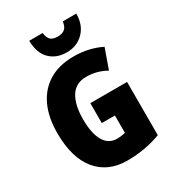

<svg xmlns="http://www.w3.org/2000/svg" viewBox="-224 -1070 1085 1203"><g transform="rotate(-30 318.5 -469.0)"><path d="M316 -418H582V-33Q527 -12 465.5 -1Q404 10 339 10Q200 10 121.5 -84.5Q43 -179 43 -359Q43 -473 81.5 -554.5Q120 -636 193 -680Q266 -724 371 -724Q430 -724 481 -711.5Q532 -699 570 -679L519 -536Q454 -574 375 -574Q299 -574 262.5 -515Q226 -456 226 -354Q226 -250 258 -195.5Q290 -141 350 -141Q382 -141 411 -149V-274H316ZM521 -948Q520 -865 471.5 -816Q423 -767 349 -767Q273 -767 227 -813.5Q181 -860 180 -948H277Q282 -910 299 -895.5Q316 -881 349 -881Q380 -881 399 -895.5Q418 -910 423 -948Z"/></g></svg>

Font: Noto Sans Gurmukhi UI Condensed Black
Style: Regular
Weight: 900
Width: 3
Designer: Jelle Bosma - Monotype Design Team
Foundry: Monotype Imaging Inc.
Version: Version 2.004; ttfautohint (v1.8.4.7-5d5b)